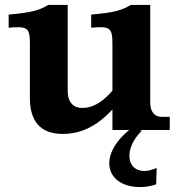

<svg xmlns="http://www.w3.org/2000/svg" viewBox="-20 -526 722 777"><path d="M254 -157V-506H175C139 -484 107 -475 15 -467V-414C91 -420 101 -415 101 -348V-129C101 -34 145 16 234 16C305 16 370 -13 435 -83V0H503C372 107 410 231 547 231C566 231 589 228 612 220L614 154C590 163 577 166 564 166C491 166 480 75 554 3L545 0H667V-53H635C605 -53 588 -74 588 -111V-506H509C473 -484 441 -475 349 -467V-414C425 -420 435 -415 435 -348V-159C394 -112 356 -89 312 -89C278 -89 254 -112 254 -157Z"/></svg>

Font: LT Superior Serif ExtraBold
Style: Regular
Weight: 800
Designer: Daniel Lyons
Foundry: LyonsType
Version: Version 2.120;FEAKit 1.0